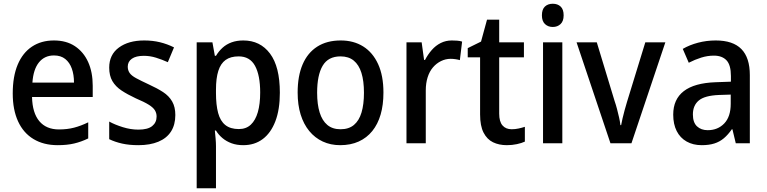

<svg xmlns="http://www.w3.org/2000/svg" viewBox="-20 -765 4095 1025"><path d="M268 -549Q334 -549 380 -518.5Q426 -488 450.5 -434Q475 -380 475 -307V-247H151Q153 -162 190 -118Q227 -74 295 -74Q339 -74 375.5 -83.5Q412 -93 451 -112V-26Q414 -8 376 1Q338 10 288 10Q213 10 159 -22.5Q105 -55 76.5 -117Q48 -179 48 -266Q48 -357 74.5 -420Q101 -483 150.5 -516Q200 -549 268 -549ZM268 -469Q218 -469 188 -432Q158 -395 153 -324H375Q375 -366 363.5 -398.5Q352 -431 328.5 -450Q305 -469 268 -469Z M916 -151Q916 -99 893 -63Q870 -27 825.5 -8.5Q781 10 719 10Q670 10 632 1.5Q594 -7 563 -22V-116Q594 -99 636 -86Q678 -73 719 -73Q769 -73 792.5 -92Q816 -111 816 -143Q816 -161 807 -176Q798 -191 774 -206Q750 -221 705 -240Q660 -261 628.5 -282Q597 -303 580 -332Q563 -361 563 -404Q563 -473 614.5 -511Q666 -549 750 -549Q795 -549 834 -539.5Q873 -530 909 -512L876 -433Q845 -447 813 -457Q781 -467 748 -467Q706 -467 684 -451.5Q662 -436 662 -409Q662 -390 672 -375.5Q682 -361 707 -347.5Q732 -334 775 -314Q819 -294 850.5 -273.5Q882 -253 899 -223.5Q916 -194 916 -151Z M1279 -549Q1369 -549 1421.5 -479Q1474 -409 1474 -270Q1474 -180 1450 -117.5Q1426 -55 1382.5 -22.5Q1339 10 1279 10Q1244 10 1216.5 0Q1189 -10 1168 -27.5Q1147 -45 1133 -68H1127Q1129 -48 1131 -25.5Q1133 -3 1133 15V240H1030V-539H1114L1127 -467H1133Q1148 -492 1168.5 -510.5Q1189 -529 1216.5 -539Q1244 -549 1279 -549ZM1254 -464Q1211 -464 1184.5 -445Q1158 -426 1145.5 -386.5Q1133 -347 1133 -287V-268Q1133 -205 1144.5 -162Q1156 -119 1183 -97.5Q1210 -76 1255 -76Q1294 -76 1319 -99.5Q1344 -123 1356.5 -166.5Q1369 -210 1369 -271Q1369 -363 1341.5 -413.5Q1314 -464 1254 -464Z M2027 -271Q2027 -205 2012 -153.5Q1997 -102 1967.5 -65.5Q1938 -29 1895 -9.5Q1852 10 1796 10Q1745 10 1703 -9.5Q1661 -29 1631 -65.5Q1601 -102 1585 -153.5Q1569 -205 1569 -271Q1569 -359 1595.5 -421Q1622 -483 1673.5 -516Q1725 -549 1799 -549Q1868 -549 1919 -517Q1970 -485 1998.5 -423Q2027 -361 2027 -271ZM1673 -270Q1673 -208 1686.5 -164.5Q1700 -121 1727.5 -98Q1755 -75 1798 -75Q1842 -75 1869.5 -98Q1897 -121 1910 -164.5Q1923 -208 1923 -270Q1923 -333 1909.5 -376Q1896 -419 1868.5 -441.5Q1841 -464 1798 -464Q1732 -464 1702.5 -414Q1673 -364 1673 -270Z M2392 -549Q2405 -549 2420 -548Q2435 -547 2447 -543L2435 -444Q2425 -447 2411.5 -449Q2398 -451 2386 -451Q2359 -451 2334.5 -439Q2310 -427 2291.5 -405.5Q2273 -384 2263 -352.5Q2253 -321 2253 -282V0H2150V-539H2231L2244 -445H2249Q2264 -474 2285 -498Q2306 -522 2333 -535.5Q2360 -549 2392 -549Z M2712 -75Q2730 -75 2748.5 -79Q2767 -83 2782 -88V-9Q2765 -1 2739.5 4.5Q2714 10 2686 10Q2644 10 2612 -5.5Q2580 -21 2561.5 -57Q2543 -93 2543 -154V-459H2477V-508L2548 -543L2580 -660H2645V-539H2777V-459H2645V-158Q2645 -116 2662.5 -95.5Q2680 -75 2712 -75Z M2982 -539V0H2879V-539ZM2931 -745Q2957 -745 2973 -730Q2989 -715 2989 -683Q2989 -652 2972.5 -636.5Q2956 -621 2931 -621Q2906 -621 2889.5 -636.5Q2873 -652 2873 -683Q2873 -715 2889 -730Q2905 -745 2931 -745Z M3239 0 3058 -539H3166L3261 -226Q3268 -206 3274 -183Q3280 -160 3285 -138Q3290 -116 3292 -97H3296Q3299 -112 3303.5 -133Q3308 -154 3314.5 -176.5Q3321 -199 3327 -220L3425 -539H3532L3351 0Z M3801 -549Q3893 -549 3938 -503Q3983 -457 3983 -364V0H3908L3890 -75H3887Q3867 -46 3844.5 -27Q3822 -8 3793.5 1Q3765 10 3726 10Q3680 10 3645.5 -9.5Q3611 -29 3592.5 -65.5Q3574 -102 3574 -153Q3574 -235 3630.5 -278.5Q3687 -322 3800 -326L3882 -329V-359Q3882 -418 3858.5 -443Q3835 -468 3791 -468Q3757 -468 3723.5 -457.5Q3690 -447 3657 -430L3625 -504Q3661 -525 3706.5 -537Q3752 -549 3801 -549ZM3819 -258Q3742 -255 3710.5 -228.5Q3679 -202 3679 -154Q3679 -111 3701 -90.5Q3723 -70 3758 -70Q3812 -70 3846.5 -106Q3881 -142 3881 -211V-260Z"/></svg>

Font: Noto Sans Hebrew SemiCondensed Medium
Style: Regular
Weight: 500
Width: 4
Designer: Monotype Design Team
Foundry: Monotype Imaging Inc.
Version: Version 2.003